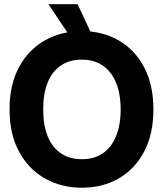

<svg xmlns="http://www.w3.org/2000/svg" viewBox="-20 -878 772 910"><path d="M707 -359.4Q707 -242.4 663.1 -159.3Q619.2 -76.3 542.7 -32.3Q466.1 11.7 368.6 11.7Q270.1 11.7 192.5 -32.4Q114.8 -76.6 70 -159.8Q25.1 -243 25.4 -359.4Q25.1 -476.6 70 -559.5Q114.8 -642.5 192.5 -686.5Q270.1 -730.5 368.6 -730.5Q466.1 -730.5 542.6 -686.5Q619 -642.5 663 -559.5Q707 -476.6 707 -359.4ZM551.8 -359.4Q551.8 -433.9 529.8 -486.6Q507.8 -539.3 466.8 -567.3Q425.8 -595.3 368 -595.3Q309.2 -595.3 268.1 -567.3Q227 -539.3 205.8 -486.6Q184.6 -433.9 184.8 -359.4Q184.6 -285.2 205.9 -232.3Q227.2 -179.5 268.5 -151.5Q309.8 -123.4 368.6 -123.4Q426.6 -123.4 467.4 -151.5Q508.3 -179.5 530 -232.3Q551.8 -285.2 551.8 -359.4ZM316.4 -698.6 209.4 -858.2H347.7L422.5 -698.6Z"/></svg>

Font: Inter Display V
Style: Regular
Weight: 400
Designer: Rasmus Andersson
Foundry: rsms
Version: Version 3.015;git-src